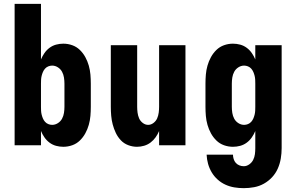

<svg xmlns="http://www.w3.org/2000/svg" viewBox="-20 -755 1540 998"><path d="M309 8Q290 8 271.5 3Q253 -2 237.5 -13.5Q222 -25 211 -41Q200 -57 193 -74V0H56V-735H193V-446Q200 -463 211 -479Q222 -495 237.5 -506.5Q253 -518 271.5 -523Q290 -528 309 -528Q333 -528 355.5 -520Q378 -512 395 -495.5Q412 -479 423.5 -458Q435 -437 441.5 -414Q448 -391 450 -367.5Q452 -344 452 -320V-200Q452 -176 450 -152.5Q448 -129 441.5 -106Q435 -83 423.5 -62Q412 -41 395 -24.5Q378 -8 355.5 0Q333 8 309 8ZM251 -106Q267 -106 281 -115Q295 -124 302.5 -138Q310 -152 312.5 -168Q315 -184 315 -200V-320Q315 -336 312.5 -352Q310 -368 302.5 -382Q295 -396 281 -405Q267 -414 251 -414Q241 -414 231 -410Q221 -406 214 -398Q207 -390 203 -380.5Q199 -371 196.5 -361Q194 -351 193.5 -340.5Q193 -330 193 -320V-200Q193 -190 193.5 -179.5Q194 -169 196.5 -159Q199 -149 203 -139.5Q207 -130 214 -122Q221 -114 231 -110Q241 -106 251 -106Z M692 8Q669 8 646.5 -0.5Q624 -9 608 -26Q592 -43 582 -64Q572 -85 566 -107.5Q560 -130 558 -153.5Q556 -177 556 -200V-520H693V-200Q693 -185 695 -169.5Q697 -154 703 -140Q709 -126 722 -116Q735 -106 750 -106Q765 -106 778 -116Q791 -126 797 -140Q803 -154 805 -169.5Q807 -185 807 -200V-520H944V0H807V-74Q800 -57 789 -41.5Q778 -26 763 -14.5Q748 -3 729.5 2.5Q711 8 692 8Z M1247 223Q1222 223 1198 219Q1174 215 1152 205Q1130 195 1111.5 178.5Q1093 162 1080.5 141Q1068 120 1061.5 96.5Q1055 73 1054 49H1191Q1191 60 1194.5 71.5Q1198 83 1205.5 91.5Q1213 100 1224 104.5Q1235 109 1247 109Q1262 109 1275.5 99.5Q1289 90 1296 76Q1303 62 1305 46.5Q1307 31 1307 15V-74Q1300 -57 1289 -41Q1278 -25 1262.5 -13.5Q1247 -2 1228.5 3Q1210 8 1191 8Q1167 8 1144.5 0Q1122 -8 1105 -24.5Q1088 -41 1076.5 -62Q1065 -83 1058.5 -106Q1052 -129 1050 -152.5Q1048 -176 1048 -200V-320Q1048 -344 1050 -367.5Q1052 -391 1058.5 -414Q1065 -437 1076.5 -458Q1088 -479 1105 -495.5Q1122 -512 1144.5 -520Q1167 -528 1191 -528Q1210 -528 1228.5 -523Q1247 -518 1262.5 -506.5Q1278 -495 1289 -479Q1300 -463 1307 -446V-520H1444V15Q1444 42 1439.5 69Q1435 96 1424 121Q1413 146 1394.5 166Q1376 186 1352 199.5Q1328 213 1301 218Q1274 223 1247 223ZM1249 -106Q1259 -106 1269 -110Q1279 -114 1286 -122Q1293 -130 1297 -139.5Q1301 -149 1303.5 -159Q1306 -169 1306.5 -179.5Q1307 -190 1307 -200V-320Q1307 -330 1306.5 -340.5Q1306 -351 1303.5 -361Q1301 -371 1297 -380.5Q1293 -390 1286 -398Q1279 -406 1269 -410Q1259 -414 1249 -414Q1233 -414 1219 -405Q1205 -396 1197.5 -382Q1190 -368 1187.5 -352Q1185 -336 1185 -320V-200Q1185 -184 1187.5 -168Q1190 -152 1197.5 -138Q1205 -124 1219 -115Q1233 -106 1249 -106Z"/></svg>

Font: Iosevka Curly Heavy
Style: Regular
Weight: 900
Monospace: yes
Designer: Belleve Invis
Foundry: Belleve Invis
Version: Version 22.1.2; ttfautohint (v1.8.4)